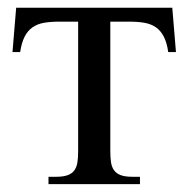

<svg xmlns="http://www.w3.org/2000/svg" viewBox="-20 -467 478 487"><path d="M406.7 -335Q403.3 -358.9 395.5 -374Q387.7 -389.2 375.5 -397.7Q363.3 -406.2 346.4 -409.2Q329.6 -412.1 307.6 -412.1H259.8V-83.5Q259.8 -66.9 261.7 -54.7Q263.7 -42.5 269.8 -34.4Q275.9 -26.4 286.9 -22.5Q297.9 -18.6 315.9 -18.6H335V0H103V-18.6H122.1Q140.1 -18.6 151.1 -22.5Q162.1 -26.4 168.2 -34.4Q174.3 -42.5 176.3 -54.7Q178.2 -66.9 178.2 -83.5V-412.1H129.9Q108.4 -412.1 91.6 -409.2Q74.7 -406.2 62.5 -397.7Q50.3 -389.2 42.5 -374Q34.7 -358.9 31.2 -335H11.7L21 -447.3H417L426.3 -335Z"/></svg>

Font: Doulos SIL Compact
Style: Regular
Weight: 400
Designer: Walt Agee, Victor Gaultney, Peter Martin, Debbi Hosken
Foundry: SIL International
Version: Version 4.110; 2011; Maintenance release ; LnSpcTght